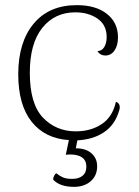

<svg xmlns="http://www.w3.org/2000/svg" viewBox="-20 -534 541 747"><path d="M446 -117Q446 -108 440 -93Q423 -44 381.5 -17.5Q340 9 281 12L275 43Q314 43 336 62.5Q358 82 358 113Q358 149 333 171Q308 193 268 193Q213 193 187 165V163Q187 157 190.5 150Q194 143 199 140Q211 150 224.5 156Q238 162 261 162Q286 162 301 150Q316 138 316 115Q316 67 252 67L236 68L248 11Q155 5 103 -60.5Q51 -126 51 -245Q51 -370 111 -442Q171 -514 279 -514Q353 -514 396 -480Q439 -446 439 -389Q439 -357 425.5 -337.5Q412 -318 390 -318Q370 -318 359 -335Q377 -336 386 -351.5Q395 -367 395 -390Q395 -437 359.5 -461.5Q324 -486 273 -486Q193 -486 144.5 -425.5Q96 -365 96 -251Q96 -130 147 -76.5Q198 -23 275 -23Q333 -23 375.5 -51Q418 -79 431 -138Q446 -133 446 -117Z"/></svg>

Font: Arima Madurai ExtraLight
Style: Regular
Weight: 275
Designer: Joana Correia and Natanael Gama
Foundry: NDISCOVER
Version: Version 1.020